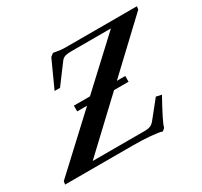

<svg xmlns="http://www.w3.org/2000/svg" viewBox="-205 -865 1132 1074"><g transform="rotate(-30 361.5 -328.0)"><path d="M201.7 -320.8V-357.9H305.7L597.2 -628.4H338.9Q314.5 -628.4 300 -623.5Q285.6 -618.7 274.9 -604L184.6 -482.9H149.4L228.5 -656.7L248 -671.9Q293 -663.1 323.2 -663.1H785.2L782.2 -643.1L479.5 -357.9H533.7V-320.8H439.9L138.2 -37.1H474.1Q498 -37.1 511.7 -43.2Q525.4 -49.3 538.6 -65.9L624 -172.4L659.2 -164.6Q584.5 -30.8 576.7 2L561 16.1Q541 8.8 488.5 4.4Q436 0 378.9 0H-61.5L-58.1 -20.5L265.6 -320.8Z"/></g></svg>

Font: Elstob 10pt SemiBold
Style: Italic
Weight: 600
Italic angle: -20°
Designer: Peter S. Baker
Version: Version 1.015